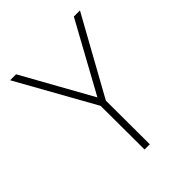

<svg xmlns="http://www.w3.org/2000/svg" viewBox="-197 -817 933 933"><g transform="rotate(-45 270.0 -350.0)"><path d="M289 0H253L252 -301L29 -700H70L270 -341L467 -700H509L288 -301Z"/></g></svg>

Font: Panefresco 1wt
Style: Regular
Weight: 250
Version: Version 1.000